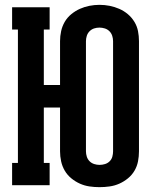

<svg xmlns="http://www.w3.org/2000/svg" viewBox="-20 -765 640 793"><path d="M391 8Q370 8 349.5 5Q329 2 310 -6.5Q291 -15 274.5 -28.5Q258 -42 247.5 -60Q237 -78 232.5 -98.5Q228 -119 228 -140V-321H161V-92H185V0H30V-92H54V-643H30V-735H185V-643H161V-414H228V-595Q228 -616 232.5 -636.5Q237 -657 247.5 -675Q258 -693 274.5 -706.5Q291 -720 310 -728.5Q329 -737 349.5 -741Q370 -745 391 -745Q412 -745 432.5 -741Q453 -737 472.5 -728.5Q492 -720 508 -706.5Q524 -693 535 -675Q546 -657 550 -636.5Q554 -616 554 -595V-140Q554 -119 550 -98.5Q546 -78 535.5 -60Q525 -42 508.5 -28.5Q492 -15 473 -6.5Q454 2 433 5Q412 8 391 8ZM391 -84Q403 -84 414 -87.5Q425 -91 433 -99Q441 -107 444 -118Q447 -129 447 -140V-595Q447 -606 443.5 -617Q440 -628 432 -636Q424 -644 413 -647.5Q402 -651 391 -651Q379 -651 368.5 -647.5Q358 -644 350 -636Q342 -628 338.5 -617Q335 -606 335 -595V-140Q335 -129 338.5 -118Q342 -107 350 -99Q358 -91 369 -87.5Q380 -84 391 -84Z"/></svg>

Font: Iosevka Slab Semibold Extended
Style: Regular
Weight: 600
Width: 7
Monospace: yes
Designer: Belleve Invis
Foundry: Belleve Invis
Version: Version 11.1.0; ttfautohint (v1.8.3)